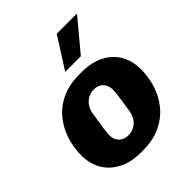

<svg xmlns="http://www.w3.org/2000/svg" viewBox="-212 -891 1031 1031"><g transform="rotate(-45 303.5 -375.5)"><path d="M261 10Q186 10 132.5 -17.5Q79 -45 50.5 -93Q22 -141 22 -206Q22 -265 40 -321Q58 -377 95 -422.5Q132 -468 189 -494.5Q246 -521 323 -521H338Q414 -521 467 -494Q520 -467 548 -418.5Q576 -370 576 -305Q576 -247 558 -190.5Q540 -134 503 -89Q466 -44 409 -17Q352 10 275 10ZM278 -103Q303 -103 323 -114Q343 -125 356 -144.5Q369 -164 373 -189Q381 -239 386.5 -278Q392 -317 392 -336Q392 -369 372.5 -389Q353 -409 320 -409Q295 -409 275 -397.5Q255 -386 242 -367Q229 -348 225 -323Q217 -273 211 -234Q205 -195 205 -176Q205 -142 225 -122.5Q245 -103 278 -103ZM278 -584 391 -761H541L542 -758L397 -584Z"/></g></svg>

Font: Chivo Medium ExtraBold
Style: Italic
Weight: 800
Italic angle: -8.05°
Version: Version 2.002